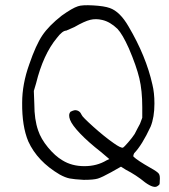

<svg xmlns="http://www.w3.org/2000/svg" viewBox="-20 -658 651 740"><path d="M280.3 -633.8Q295.9 -639.6 338.9 -637.2Q381.8 -634.8 403.3 -627Q442.4 -613.3 475.6 -555.7Q543 -441.4 567.4 -332Q575.2 -300.8 575.2 -258.8Q575.2 -206.1 560.5 -169.9Q527.3 -98.6 497.1 -67.4Q493.2 -60.5 494.1 -54.7Q508.8 -40 560.5 -10.7Q586.9 3.9 592.3 11.7Q597.7 19.5 595.7 40Q595.7 49.8 594.7 52.2Q593.8 54.7 587.9 58.6Q574.2 70.3 539.1 44.9Q504.9 16.6 464.8 -3.9L446.3 -15.6L408.2 5.9Q373 25.4 356.9 30.3Q340.8 35.2 302.7 35.2Q265.6 33.2 248.5 29.8Q231.4 26.4 210 14.6Q124 -36.1 88.9 -113.3Q64.5 -171.9 65.4 -261.7Q65.4 -334 92.8 -410.2Q118.2 -484.4 143.1 -521.5Q168 -558.6 217.8 -597.7Q258.8 -627 280.3 -633.8ZM374 -581.1Q349.6 -586.9 327.6 -581.5Q305.7 -576.2 266.6 -553.7Q236.3 -540 235.4 -540Q220.7 -540 199.2 -511.7Q146.5 -448.2 119.1 -336.9L110.4 -307.6L112.3 -256.8Q112.3 -197.3 127 -155.3Q137.7 -123 165 -89.8Q192.4 -56.6 220.7 -40Q256.8 -17.6 305.2 -17.6Q353.5 -17.6 390.6 -40L401.4 -44.9L369.1 -72.3Q320.3 -110.4 289.1 -143.1Q257.8 -175.8 250 -196.3Q242.2 -216.8 252 -227.5Q261.7 -232.4 268.6 -233.4Q287.1 -233.4 294.9 -214.8Q296.9 -208 339.8 -169.4Q382.8 -130.9 418 -106.4Q445.3 -86.9 454.1 -88.9Q458 -90.8 474.1 -109.4Q490.2 -127.9 499 -141.6Q502 -148.4 509.8 -162.6Q517.6 -176.8 519.5 -180.7L528.3 -204.1V-245.1Q528.3 -308.6 517.1 -356Q505.9 -403.3 476.6 -471.7Q452.1 -526.4 432.6 -546.9Q404.3 -574.2 374 -581.1Z"/></svg>

Font: JasonHandwriting2
Style: Regular
Weight: 400
Version: Version 1.05.10